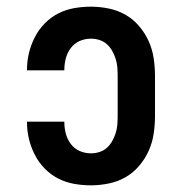

<svg xmlns="http://www.w3.org/2000/svg" viewBox="-20 -548 540 576"><path d="M253 8Q227 8 202 3.5Q177 -1 154.5 -12.5Q132 -24 114 -42.5Q96 -61 84.5 -83.5Q73 -106 67 -130.5Q61 -155 61 -181Q61 -181 61 -181.5Q61 -182 61 -183H173Q173 -182 173 -182Q173 -182 173 -182Q173 -164 177.5 -147Q182 -130 192.5 -116Q203 -102 219 -95Q235 -88 253 -88Q266 -88 278.5 -92Q291 -96 300.5 -104.5Q310 -113 316.5 -124.5Q323 -136 327 -148.5Q331 -161 332 -174Q333 -187 333 -200V-320Q333 -333 332 -346Q331 -359 327 -371.5Q323 -384 316.5 -395.5Q310 -407 300.5 -415.5Q291 -424 278.5 -428Q266 -432 253 -432Q235 -432 219 -425Q203 -418 192.5 -404Q182 -390 177.5 -373Q173 -356 173 -338Q173 -338 173 -338Q173 -338 173 -337H61Q61 -338 61 -338.5Q61 -339 61 -339Q61 -365 67 -389.5Q73 -414 84.5 -436.5Q96 -459 114 -477.5Q132 -496 154.5 -507.5Q177 -519 202 -523.5Q227 -528 253 -528Q279 -528 306 -522.5Q333 -517 356 -504Q379 -491 397 -470Q415 -449 426 -424.5Q437 -400 441 -373.5Q445 -347 445 -320V-200Q445 -173 441 -146.5Q437 -120 426 -95.5Q415 -71 397 -50Q379 -29 356 -16Q333 -3 306 2.5Q279 8 253 8Z"/></svg>

Font: Iosevka Gothic
Style: Bold
Weight: 700
Monospace: yes
Designer: Belleve Invis
Foundry: Belleve Invis
Version: Version 15.5.1; ttfautohint (v1.8.4)